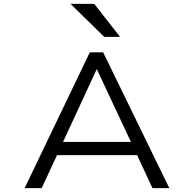

<svg xmlns="http://www.w3.org/2000/svg" viewBox="-20 -970 1000 990"><path d="M853 0 512 -700H443L107 0H195L274 -170H687L766 0ZM305 -238 479 -614 655 -238ZM344 -950 517 -780H599L466 -950Z"/></svg>

Font: altertype_V2
Style: Regular
Weight: 400
Designer: Simon Renaud
Version: Version 2.001;Glyphs 3.1.2 (3151)